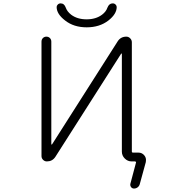

<svg xmlns="http://www.w3.org/2000/svg" viewBox="-20 -969 1040 1127"><path d="M753.9 -80.1Q753.9 -73.2 760.7 -73.2H793Q814.5 -73.2 828.1 -55.7Q836.9 -43.9 836.9 -30.3Q836.9 -23.4 835.9 -17.6L800.8 110.4Q797.9 123 788.1 130.4Q778.3 137.7 766.6 137.7Q755.9 137.7 749.5 129.4Q743.2 121.1 745.1 110.4L778.3 -14.6Q779.3 -16.6 777.3 -19Q775.4 -21.5 772.5 -21.5H752.9Q729.5 -21.5 712.4 -38.6Q695.3 -55.7 695.3 -79.1V-652.3Q695.3 -654.3 693.8 -654.8Q692.4 -655.3 691.4 -654.3L304.7 -47.9Q287.1 -21.5 254.9 -21.5Q242.2 -21.5 232.9 -30.8Q223.6 -40 223.6 -52.7V-724.6Q223.6 -737.3 231.9 -745.6Q240.2 -753.9 252.4 -753.9Q264.6 -753.9 272.9 -745.6Q281.2 -737.3 281.2 -724.6V-123Q281.2 -121.1 282.7 -120.6Q284.2 -120.1 285.2 -121.1L670.9 -726.6Q688.5 -753.9 721.7 -753.9Q734.4 -753.9 744.1 -744.1Q753.9 -734.4 753.9 -720.7ZM610.4 -923.8Q620.1 -949.2 641.6 -949.2Q652.3 -949.2 659.2 -941.4Q665 -935.5 665 -927.7Q665 -886.7 616.2 -848.6Q564.5 -808.6 488.8 -808.6Q413.1 -808.6 362.3 -848.6Q312.5 -886.7 312.5 -927.7Q312.5 -935.5 318.4 -941.4Q325.2 -949.2 335.9 -949.2Q357.4 -949.2 366.2 -923.8Q374 -901.4 397.5 -882.8Q433.6 -855.5 488.3 -855.5Q543 -855.5 579.1 -882.8Q602.5 -900.4 610.4 -923.8Z"/></svg>

Font: Rounded-X Mgen+ 1m light
Style: Regular
Weight: 200
Designer: [Source Han Sans]
Ryoko NISHIZUKA  (kana & ideographs); Paul D. Hunt (Latin, Greek & Cyrillic); Wenlong ZHANG  (bopomofo
Version: Version 1.059.20150602